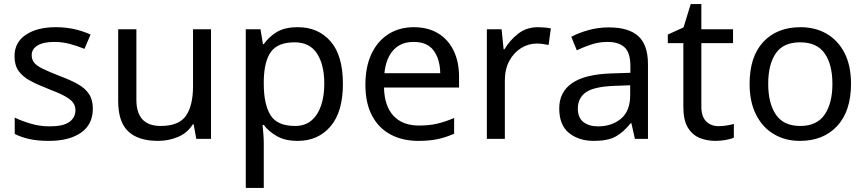

<svg xmlns="http://www.w3.org/2000/svg" viewBox="-20 -679 4236 939"><path d="M434 -148Q434 -70 376 -30Q318 10 220 10Q164 10 123.5 1Q83 -8 52 -24V-104Q84 -88 129.5 -74.5Q175 -61 222 -61Q289 -61 319 -82.5Q349 -104 349 -140Q349 -160 338 -176Q327 -192 298.5 -208Q270 -224 217 -244Q165 -264 128 -284Q91 -304 71 -332Q51 -360 51 -404Q51 -472 106.5 -509Q162 -546 252 -546Q301 -546 343.5 -536.5Q386 -527 423 -510L393 -440Q359 -454 322 -464Q285 -474 246 -474Q192 -474 163.5 -456.5Q135 -439 135 -409Q135 -387 148 -371.5Q161 -356 191.5 -341.5Q222 -327 273 -307Q324 -288 360 -268Q396 -248 415 -219.5Q434 -191 434 -148Z M1012 -536V0H940L927 -71H923Q897 -29 851 -9.5Q805 10 753 10Q656 10 607 -36.5Q558 -83 558 -185V-536H647V-191Q647 -63 766 -63Q855 -63 889.5 -113Q924 -163 924 -257V-536Z M1437 -546Q1536 -546 1596.5 -477Q1657 -408 1657 -269Q1657 -132 1596.5 -61Q1536 10 1436 10Q1374 10 1333.5 -13.5Q1293 -37 1270 -68H1264Q1266 -51 1268 -25Q1270 1 1270 20V240H1182V-536H1254L1266 -463H1270Q1294 -498 1333 -522Q1372 -546 1437 -546ZM1421 -472Q1339 -472 1305.5 -426Q1272 -380 1270 -286V-269Q1270 -170 1302.5 -116.5Q1335 -63 1423 -63Q1472 -63 1503.5 -90Q1535 -117 1550.5 -163.5Q1566 -210 1566 -270Q1566 -362 1530.5 -417Q1495 -472 1421 -472Z M2004 -546Q2073 -546 2122.5 -516Q2172 -486 2198.5 -431.5Q2225 -377 2225 -304V-251H1858Q1860 -160 1904.5 -112.5Q1949 -65 2029 -65Q2080 -65 2119.5 -74.5Q2159 -84 2201 -102V-25Q2160 -7 2120 1.5Q2080 10 2025 10Q1949 10 1890.5 -21Q1832 -52 1799.5 -113.5Q1767 -175 1767 -264Q1767 -352 1796.5 -415Q1826 -478 1879.5 -512Q1933 -546 2004 -546ZM2003 -474Q1940 -474 1903.5 -433.5Q1867 -393 1860 -321H2133Q2132 -389 2101 -431.5Q2070 -474 2003 -474Z M2611 -546Q2626 -546 2643.5 -544.5Q2661 -543 2674 -540L2663 -459Q2650 -462 2634.5 -464Q2619 -466 2605 -466Q2564 -466 2528 -443.5Q2492 -421 2470.5 -380.5Q2449 -340 2449 -286V0H2361V-536H2433L2443 -438H2447Q2473 -482 2514 -514Q2555 -546 2611 -546Z M2957 -545Q3055 -545 3102 -502Q3149 -459 3149 -365V0H3085L3068 -76H3064Q3029 -32 2990.5 -11Q2952 10 2884 10Q2811 10 2763 -28.5Q2715 -67 2715 -149Q2715 -229 2778 -272.5Q2841 -316 2972 -320L3063 -323V-355Q3063 -422 3034 -448Q3005 -474 2952 -474Q2910 -474 2872 -461.5Q2834 -449 2801 -433L2774 -499Q2809 -518 2857 -531.5Q2905 -545 2957 -545ZM2983 -259Q2883 -255 2844.5 -227Q2806 -199 2806 -148Q2806 -103 2833.5 -82Q2861 -61 2904 -61Q2972 -61 3017 -98.5Q3062 -136 3062 -214V-262Z M3494 -62Q3514 -62 3535 -65.5Q3556 -69 3569 -73V-6Q3555 1 3529 5.5Q3503 10 3479 10Q3437 10 3401.5 -4.5Q3366 -19 3344 -55Q3322 -91 3322 -156V-468H3246V-510L3323 -545L3358 -659H3410V-536H3565V-468H3410V-158Q3410 -109 3433.5 -85.5Q3457 -62 3494 -62Z M4142 -269Q4142 -136 4074.5 -63Q4007 10 3892 10Q3821 10 3765.5 -22.5Q3710 -55 3678 -117.5Q3646 -180 3646 -269Q3646 -402 3713 -474Q3780 -546 3895 -546Q3968 -546 4023.5 -513.5Q4079 -481 4110.5 -419.5Q4142 -358 4142 -269ZM3737 -269Q3737 -174 3774.5 -118.5Q3812 -63 3894 -63Q3975 -63 4013 -118.5Q4051 -174 4051 -269Q4051 -364 4013 -418Q3975 -472 3893 -472Q3811 -472 3774 -418Q3737 -364 3737 -269Z"/></svg>

Font: Noto Sans Tifinagh Rhissa Ixa
Style: Regular
Weight: 400
Designer: JamraPatel
Foundry: JamraPatel LLC
Version: Version 2.006; ttfautohint (v1.8.4.7-5d5b)